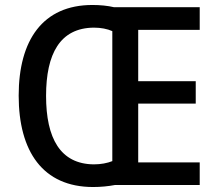

<svg xmlns="http://www.w3.org/2000/svg" viewBox="-20 -743 875 771"><path d="M351 -723C152 -723 55 -582 55 -359C55 -135 152 8 354 8C384 8 415 5 441 0H782V-91H535V-327H766V-417H535V-623H782V-714H438C413 -720 382 -723 351 -723ZM357 -632C385 -632 411 -627 431 -618V-96C411 -88 385 -83 357 -83C222 -84 165 -188 165 -358C165 -527 221 -631 357 -632Z"/></svg>

Font: Noto Sans Khmer UI SemiCondensed Medium
Style: Regular
Weight: 500
Width: 4
Designer: Danh Hong and the Monotype Design Team
Foundry: Monotype Imaging Inc.
Version: Version 2.002